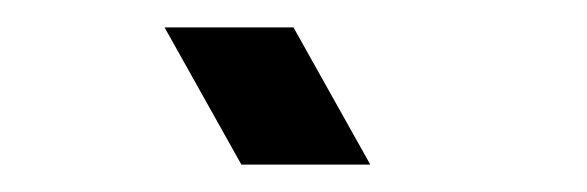

<svg xmlns="http://www.w3.org/2000/svg" viewBox="-20 -828 428 140"><path d="M250 -708 194 -808H100L156 -708Z"/></svg>

Font: Grotesk 02 Mince
Style: Bold
Weight: 400
Designer: Frank Adebiaye, contributions by Jérémy Landes, Ariel Martín Pérez
Foundry: Velvetyne Type Foundry
Version: Version 3.000;Glyphs 3.1.2 (3150)